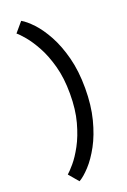

<svg xmlns="http://www.w3.org/2000/svg" viewBox="-160 -803 624 943"><g transform="rotate(-20 152.5 -331.0)"><path d="M186 -332Q186 -414 168.5 -477.5Q151 -541 126 -586.5Q101 -632 77 -660.5Q53 -689 40 -699L83 -749.7Q108 -735.7 139.5 -702.1Q171 -668.5 199.7 -615.9Q228.3 -563.3 246.8 -492.4Q265.3 -421.5 265.3 -332Q265.3 -242.5 246.8 -170.7Q228.3 -98.8 199.7 -46.2Q171 6.5 139.5 40.6Q108 74.7 83 88.7L40 38Q53 27 77 -1Q101 -29 126 -75Q151 -121 168.5 -185Q186 -249 186 -332Z"/></g></svg>

Font: Epunda Slab Light
Style: Regular
Weight: 300
Designer: Simon Atzbach
Foundry: typofactur
Version: Version 1.102